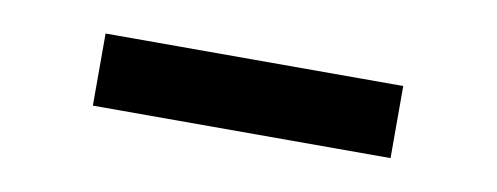

<svg xmlns="http://www.w3.org/2000/svg" viewBox="-26 -776 554 214"><g transform="rotate(10 250.5 -669.0)"><path d="M418.9 -628.4H82V-710H418.9Z"/></g></svg>

Font: SteelSelectRoboto
Style: Roboto-Bold
Weight: 700
Designer: Google
Version: Version 2.137; 2017